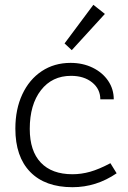

<svg xmlns="http://www.w3.org/2000/svg" viewBox="-20 -774 535 800"><path d="M44 -238Q44 -319 73 -381Q102 -443 154 -477.5Q206 -512 274 -512Q325 -512 366 -492Q407 -472 430.5 -437.5Q454 -403 454 -360H398Q398 -403 364 -430.5Q330 -458 276 -458Q197 -458 150.5 -398Q104 -338 104 -237Q104 -145 150 -96.5Q196 -48 282 -48Q319 -48 356 -58.5Q393 -69 440 -94L466 -52Q381 6 282 6Q168 6 106 -57.5Q44 -121 44 -238ZM249 -593 369 -754 417 -716 279 -565Z"/></svg>

Font: Bellota
Style: Regular
Weight: 400
Designer: Kemie Guaida
Foundry: Kemie Guaida
Version: Version 4.001